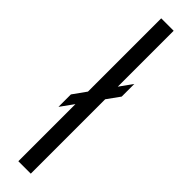

<svg xmlns="http://www.w3.org/2000/svg" viewBox="-259 -705 687 687"><g transform="rotate(45 84.5 -361.5)"><path d="M53 0V-723H116V0ZM17 -239V-302L151 -489V-425Z"/></g></svg>

Font: Archivo ExtraCondensed Light
Style: Regular
Weight: 300
Width: 2
Designer: Hector Gatti
Foundry: Omnibus-Type
Version: Version 2.001